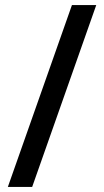

<svg xmlns="http://www.w3.org/2000/svg" viewBox="-20 -736 409 758"><path d="M360 -716 107 2H11L264 -716Z"/></svg>

Font: Noto Sans Display SemiCondensed Medium
Style: Regular
Weight: 500
Width: 4
Designer: Monotype Design Team
Foundry: Monotype Imaging Inc.
Version: Version 2.003